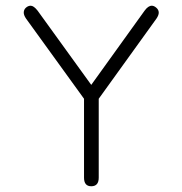

<svg xmlns="http://www.w3.org/2000/svg" viewBox="-20 -648 641 675"><path d="M275.4 -300.8 71.3 -583Q63.5 -594.7 63.5 -603.5Q63.5 -614.3 71.3 -621.1Q79.1 -627.9 87.9 -627.9Q98.6 -627.9 112.3 -610.4L300.8 -349.6L488.3 -610.4Q501 -627.9 513.7 -627.9Q521.5 -627.9 529.8 -620.6Q538.1 -613.3 538.1 -603.5Q538.1 -594.7 530.3 -583L327.1 -300.8V-23.4Q327.1 6.8 300.8 6.8Q275.4 6.8 275.4 -23.4Z"/></svg>

Font: Jura
Style: Book
Weight: 400
Version: Version 2.3